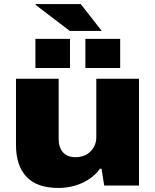

<svg xmlns="http://www.w3.org/2000/svg" viewBox="-20 -917 768 949"><path d="M269 12Q163 12 111 -43Q59 -98 59 -201V-528H270V-227Q270 -208 275.5 -192Q281 -176 291 -164.5Q301 -153 317 -146.5Q333 -140 353 -140Q384 -140 407 -153Q430 -166 443 -188.5Q456 -211 456 -238V-528H667V0H495L482 -83H474Q451 -51 418 -30Q385 -9 347 1.5Q309 12 269 12ZM155 -581V-725H326V-581ZM402 -581V-725H574V-581ZM483 -764H325L156 -893L157 -897H379Z"/></svg>

Font: Archivo SemiExpanded Black
Style: Regular
Weight: 900
Width: 6
Designer: Hector Gatti
Foundry: Omnibus-Type
Version: Version 2.001